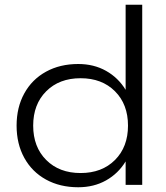

<svg xmlns="http://www.w3.org/2000/svg" viewBox="-20 -780 700 810"><path d="M510 -99Q479 -48 427.5 -19Q376 10 310 10Q233 10 174 -22.5Q115 -55 82.5 -114Q50 -173 50 -250Q50 -327 82.5 -386Q115 -445 174 -477.5Q233 -510 310 -510Q376 -510 427.5 -481Q479 -452 510 -401V-760H580V0H510ZM520 -250Q520 -340 465 -395Q410 -450 320 -450Q230 -450 175 -395Q120 -340 120 -250Q120 -160 175 -105Q230 -50 320 -50Q410 -50 465 -105Q520 -160 520 -250Z"/></svg>

Font: Goli Light
Style: Regular
Weight: 300
Designer: jaikishan Patel
Foundry: MagicType
Version: Version 1.000